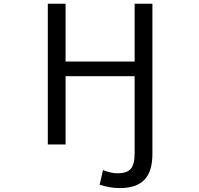

<svg xmlns="http://www.w3.org/2000/svg" viewBox="-20 -752 1040 1002"><path d="M322.3 -732.4V-430.7H682.6V-732.4H775.4V50.8Q775.4 143.6 733.4 186.5Q691.4 229.5 604.5 229.5Q553.7 229.5 500 211.9L517.6 135.7Q559.6 152.3 592.8 152.3Q642.6 152.3 662.6 128.9Q682.6 105.5 682.6 46.9V-354.5H322.3V2H229.5V-732.4Z"/></svg>

Font: Gen Shin Gothic Monospace Regular
Style: Regular
Weight: 400
Designer: [Source Han Sans]
Ryoko NISHIZUKA  (kana & ideographs); Paul D. Hunt (Latin, Greek & Cyrillic); Wenlong ZHANG  (bopomofo
Version: Version 1.002.20150607